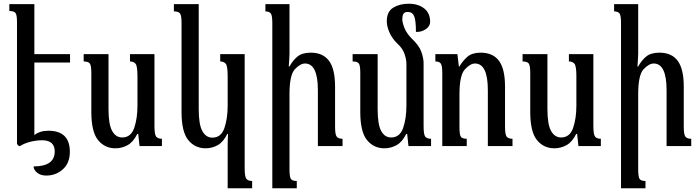

<svg xmlns="http://www.w3.org/2000/svg" viewBox="-20 -782 3748 1028"><path d="M355 -492V-447H164V-59Q194 -82 239 -82Q354 -82 354 31Q354 91 316.5 124.5Q279 158 228 158Q197 158 178.5 142.5Q160 127 160 109Q273 109 273 29Q273 -31 205 -31Q177 -31 145 -23.5Q113 -16 87 0H81L71 -11V-665Q71 -703 62.5 -713Q54 -723 30 -723V-760H164V-492Z M715 -65Q694 -22 663.5 -5Q633 12 598 12Q541 12 505 -32Q469 -76 469 -183V-391Q469 -432 460.5 -442.5Q452 -453 428 -453V-492H561V-198Q561 -116 580.5 -81Q600 -46 634 -46Q681 -46 698.5 -97Q716 -148 716 -216V-374Q716 -429 705.5 -441Q695 -453 676 -453V-492H807V-108Q807 -61 816.5 -50Q826 -39 847 -39V0H727L720 -65Z M1330 226H1199V-3Q1199 -17 1199.5 -34.5Q1200 -52 1201 -65H1197Q1176 -22 1146 -5Q1116 12 1081 12Q1024 12 988 -32Q952 -76 952 -183V-659Q952 -700 943.5 -710.5Q935 -721 911 -721V-760H1044V-198Q1044 -115 1063.5 -80Q1083 -45 1117 -45Q1164 -45 1181.5 -96.5Q1199 -148 1199 -216V-374Q1199 -429 1188.5 -441Q1178 -453 1159 -453V-492H1290V118Q1290 165 1299.5 176Q1309 187 1330 187Z M1774 -104Q1774 -61 1783 -50Q1792 -39 1814 -39V0H1682V-299Q1682 -442 1613 -442Q1588 -442 1559 -411.5Q1530 -381 1530 -278V124Q1530 168 1538.5 177.5Q1547 187 1569 187V226H1438V-659Q1438 -700 1429.5 -710.5Q1421 -721 1401 -721V-760H1530V-495Q1530 -478 1528.5 -461Q1527 -444 1526 -426H1530Q1548 -459 1573 -479.5Q1598 -500 1644 -500Q1709 -500 1741.5 -456.5Q1774 -413 1774 -318Z M2248 -444V-108Q2248 -61 2257 -50Q2266 -39 2288 -39V0H2167L2160 -65H2155Q2134 -22 2103.5 -5Q2073 12 2038 12Q1981 12 1945 -32Q1909 -76 1909 -183V-391Q1909 -432 1901 -442.5Q1893 -453 1868 -453V-492H2002V-198Q2002 -115 2021 -80.5Q2040 -46 2074 -46Q2121 -46 2138.5 -97Q2156 -148 2156 -216V-441Q2156 -463 2146 -493Q2136 -523 2107 -549Q2077 -579 2064 -611Q2051 -643 2051 -668Q2051 -720 2085.5 -741Q2120 -762 2168 -762Q2219 -762 2251 -737Q2283 -712 2283 -665Q2283 -642 2260 -626Q2237 -610 2207 -611Q2207 -670 2198 -694Q2189 -718 2164 -718Q2145 -718 2139.5 -707Q2134 -696 2134 -679Q2134 -662 2145 -633.5Q2156 -605 2183 -577Q2224 -539 2236 -504.5Q2248 -470 2248 -444Z M2684 -104Q2684 -61 2693 -50Q2702 -39 2724 -39V0H2592V-299Q2592 -442 2523 -442Q2498 -442 2469 -410.5Q2440 -379 2440 -276V-102Q2440 -58 2448.5 -48.5Q2457 -39 2479 -39V0H2348V-391Q2348 -432 2339.5 -442.5Q2331 -453 2311 -453V-492H2429L2437 -425H2439Q2458 -457 2483 -478.5Q2508 -500 2554 -500Q2619 -500 2651.5 -456.5Q2684 -413 2684 -318Z M3065 -65Q3044 -22 3013.5 -5Q2983 12 2948 12Q2891 12 2855 -32Q2819 -76 2819 -183V-391Q2819 -432 2810.5 -442.5Q2802 -453 2778 -453V-492H2911V-198Q2911 -116 2930.5 -81Q2950 -46 2984 -46Q3031 -46 3048.5 -97Q3066 -148 3066 -216V-374Q3066 -429 3055.5 -441Q3045 -453 3026 -453V-492H3157V-108Q3157 -61 3166.5 -50Q3176 -39 3197 -39V0H3077L3070 -65Z M3641 -104Q3641 -61 3650 -50Q3659 -39 3681 -39V0H3549V-299Q3549 -442 3480 -442Q3455 -442 3426 -411.5Q3397 -381 3397 -278V124Q3397 168 3405.5 177.5Q3414 187 3436 187V226H3305V-659Q3305 -700 3296.5 -710.5Q3288 -721 3268 -721V-760H3397V-495Q3397 -478 3395.5 -461Q3394 -444 3393 -426H3397Q3415 -459 3440 -479.5Q3465 -500 3511 -500Q3576 -500 3608.5 -456.5Q3641 -413 3641 -318Z"/></svg>

Font: Noto Serif Armenian Condensed Regular
Style: Regular
Weight: 400
Width: 3
Designer: Monotype Design Team
Foundry: Monotype Imaging Inc.
Version: Version 1.900